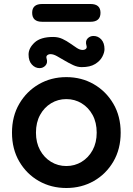

<svg xmlns="http://www.w3.org/2000/svg" viewBox="-20 -931 664 961"><path d="M584 -267Q584 -185 547.5 -122.5Q511 -60 449.5 -25Q388 10 312 10Q236 10 174.5 -25Q113 -60 76.5 -122.5Q40 -185 40 -267Q40 -349 76.5 -411.5Q113 -474 174.5 -509.5Q236 -545 312 -545Q388 -545 449.5 -509.5Q511 -474 547.5 -411.5Q584 -349 584 -267ZM464 -267Q464 -318 443.5 -355.5Q423 -393 388.5 -414Q354 -435 312 -435Q270 -435 235.5 -414Q201 -393 180.5 -355.5Q160 -318 160 -267Q160 -217 180.5 -179.5Q201 -142 235.5 -121Q270 -100 312 -100Q354 -100 388.5 -121Q423 -142 443.5 -179.5Q464 -217 464 -267ZM178 -590Q156 -590 139.5 -608Q123 -626 123 -658Q123 -690 153 -718Q183 -746 246 -746Q272 -746 293 -736Q314 -726 331.5 -713.5Q349 -701 364.5 -691Q380 -681 393 -681Q404 -681 410 -686.5Q416 -692 413 -702Q406 -725 418 -738Q430 -751 448 -751Q471 -751 487 -733.5Q503 -716 503 -685Q503 -668 492 -647Q481 -626 456 -610.5Q431 -595 389 -595Q368 -595 346.5 -605Q325 -615 304 -627.5Q283 -640 265 -650Q247 -660 233 -660Q223 -660 216.5 -654.5Q210 -649 213 -639Q220 -617 208 -603.5Q196 -590 178 -590ZM191 -822Q141 -822 141 -867Q141 -911 191 -911H433Q483 -911 483 -867Q483 -822 433 -822Z"/></svg>

Font: zvoove
Style: Bold
Weight: 700
Designer: Vernon Adams (Nunito) & Andrew Paglinawan (Quicksand)
Foundry: zvoove
Version: Version 3.006